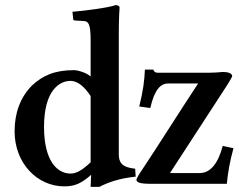

<svg xmlns="http://www.w3.org/2000/svg" viewBox="-20 -718 933 750"><path d="M444 -583C444 -648 447 -688 447 -688C447 -695 440 -698 431 -698C406 -688 304 -675 263 -672L266 -643C266 -640 269 -638 272 -638L304 -636C324 -636 334 -628 334 -563V-419C320 -433 285 -444 269 -444C192 -444 146 -422 105 -384C59 -338 37 -276 37 -205C37 -81 125 10 231 10C273 10 298 -2 336 -35L334 12H368C401 -5 444 -21 510 -28L508 -59C455 -64 444 -85 444 -115ZM579 -446H546C544 -403 540 -368 524 -302L567 -296C584 -370 608 -392 638 -392H754C676 -274 602 -155 524 -38C516 -25 513 -18 513 -16C513 -6 525 0 568 0H866C870 -41 877 -85 892 -139L850 -148C833 -83 804 -42 760 -42H644L867 -385C878 -402 887 -418 887 -421C887 -431 871 -437 851 -437C848 -437 824 -434 800 -434H596C590 -434 583 -435 579 -446ZM334 -343V-84C298 -50 276 -40 256 -40C199 -40 152 -96 152 -222C152 -367 214 -402 255 -402C286 -402 312 -376 334 -343Z"/></svg>

Font: Libertinus Serif Semibold
Style: Regular
Weight: 600
Designer: Philipp H. Poll, Khaled Hosny
Foundry: Caleb Maclennan
Version: Version 7.050;RELEASE